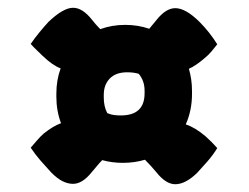

<svg xmlns="http://www.w3.org/2000/svg" viewBox="-20 -545 640 494"><path d="M125 -304Q125 -339 136 -369Q115 -377 90 -401Q83 -408 74.5 -416Q66 -424 59 -432Q70 -448 82 -462.5Q94 -477 105 -489Q143 -525 168 -525Q192 -525 216 -495Q226 -482 238 -470Q268 -481 302 -481Q335 -481 364 -471Q372 -481 383 -494Q407 -524 431 -524Q458 -524 494 -488Q506 -476 517.5 -461.5Q529 -447 539 -431Q532 -422 524 -412.5Q516 -403 506 -395Q484 -376 466 -368Q474 -341 474 -311V-303Q474 -261 458 -225Q482 -217 508 -195Q516 -188 524 -180Q532 -172 539 -164Q528 -146 514 -130Q500 -114 487 -100Q457 -71 431 -71Q407 -71 383 -101Q369 -118 353 -134Q326 -126 296 -126Q268 -126 243 -133Q236 -126 229.5 -118Q223 -110 216 -102Q192 -72 168 -72Q155 -72 141.5 -78.5Q128 -85 112 -101Q99 -115 85 -131Q71 -147 59 -165Q67 -174 75 -183.5Q83 -193 92 -201Q117 -221 137 -228Q125 -260 125 -296ZM247 -294Q247 -271 256 -254Q265 -250 273.5 -249Q282 -248 291 -248Q352 -248 352 -305V-312Q352 -337 337 -355Q325 -359 307 -359Q278 -359 262.5 -343Q247 -327 247 -301Z"/></svg>

Font: Recursive Sn Csl St Blk
Style: Regular
Weight: 900
Version: Version 1.079;hotconv 1.0.112;makeotfexe 2.5.65598; ttfautoh